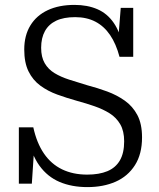

<svg xmlns="http://www.w3.org/2000/svg" viewBox="-20 -747 650 784"><path d="M336 -34Q385 -34 418.5 -48Q452 -62 469.5 -92Q487 -122 487 -170Q487 -212 471 -239.5Q455 -267 428 -284Q401 -301 366.5 -313Q332 -325 295 -335Q252 -347 213.5 -361Q175 -375 144.5 -397.5Q114 -420 96.5 -455.5Q79 -491 79 -545Q79 -602 104 -643Q129 -684 175 -705.5Q221 -727 284 -727Q337 -727 377.5 -709.5Q418 -692 444.5 -653.5Q471 -615 483 -553L462 -576L473 -715H524V-515H468Q454 -568 429.5 -604Q405 -640 369.5 -658.5Q334 -677 287 -677Q240 -677 209.5 -662.5Q179 -648 163.5 -620Q148 -592 148 -552Q148 -514 162.5 -489Q177 -464 202.5 -448.5Q228 -433 262 -422Q296 -411 336 -399Q378 -388 417.5 -373.5Q457 -359 489.5 -336Q522 -313 541 -277Q560 -241 560 -186Q560 -118 531 -72.5Q502 -27 452 -5Q402 17 337 17Q273 17 223.5 -4Q174 -25 141 -70.5Q108 -116 95 -189L121 -164L110 3H57V-227H116Q130 -163 159.5 -120Q189 -77 233.5 -55.5Q278 -34 336 -34Z"/></svg>

Font: Roboto Serif SemiCondensed Light
Style: Regular
Weight: 300
Width: 4
Designer: Greg Gazdowicz
Foundry: Commercial Type
Version: Version 1.007